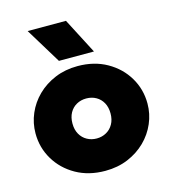

<svg xmlns="http://www.w3.org/2000/svg" viewBox="-116 -865 866 974"><g transform="rotate(-15 317.5 -378.5)"><path d="M317.5 15Q230.5 15 164.2 -22.5Q98 -60 60.8 -122.5Q23.5 -185 23.5 -260Q23.5 -314 44.8 -363.5Q66 -413 105.2 -451.5Q144.5 -490 198.5 -512.5Q252.5 -535 317.5 -535Q404.5 -535 470.8 -497.5Q537 -460 574.2 -397.5Q611.5 -335 611.5 -260Q611.5 -206 590.2 -156.5Q569 -107 529.8 -68.5Q490.5 -30 436.8 -7.5Q383 15 317.5 15ZM317.5 -155Q345.5 -155 368.2 -167.8Q391 -180.5 404.2 -204Q417.5 -227.5 417.5 -260Q417.5 -292.5 404.5 -316Q391.5 -339.5 368.8 -352.2Q346 -365 317.5 -365Q289 -365 266.2 -352.2Q243.5 -339.5 230.5 -316Q217.5 -292.5 217.5 -260Q217.5 -227.5 230.8 -204Q244 -180.5 266.8 -167.8Q289.5 -155 317.5 -155ZM233.5 -585 119.5 -772H320.5L417.5 -585Z"/></g></svg>

Font: Geologica Cursive Black
Style: Regular
Weight: 900
Designer: Sindre Bremnes, Frode Helland
Foundry: Monokrom Skriftforlag AS
Version: Version 1.010;gftools[0.9.28]